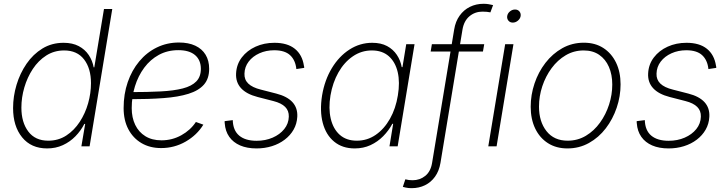

<svg xmlns="http://www.w3.org/2000/svg" viewBox="-20 -775 3854 1017"><path d="M229.5 11.2Q145 11.2 97.2 -47.6Q49.3 -106.4 49.3 -202.6Q49.3 -264.6 67.6 -325.7Q85.9 -386.7 120.6 -437.3Q155.3 -487.8 204.8 -518.1Q254.4 -548.3 316.9 -548.3Q363.8 -548.3 397 -530.8Q430.2 -513.2 450 -483.6Q469.7 -454.1 476.1 -418.5H479.5L530.8 -727.5H574.7L454.6 0H411.1L431.2 -118.7H426.8Q408.2 -82.5 379.4 -53Q350.6 -23.4 312.7 -6.1Q274.9 11.2 229.5 11.2ZM235.4 -29.8Q289.1 -29.8 331.1 -57.1Q373 -84.5 402.3 -129.4Q431.6 -174.3 446.8 -228Q461.9 -281.7 461.9 -334.5Q461.9 -412.6 425.3 -460.2Q388.7 -507.8 319.8 -507.8Q267.1 -507.8 225.1 -481Q183.1 -454.1 153.8 -409.7Q124.5 -365.2 108.9 -311.8Q93.3 -258.3 93.3 -204.6Q93.3 -127 129.9 -78.4Q166.5 -29.8 235.4 -29.8Z M833.5 9.3Q773.9 9.3 729.2 -17.1Q684.6 -43.5 659.7 -90.8Q634.8 -138.2 634.8 -202.6Q634.8 -276.4 656.5 -339.6Q678.2 -402.8 717.8 -450.2Q757.3 -497.6 811 -523.7Q864.7 -549.8 927.7 -549.8Q978.5 -549.8 1014.4 -533Q1050.3 -516.1 1069.1 -484.9Q1087.9 -453.6 1087.9 -410.6Q1087.9 -358.4 1060.1 -326.7Q1032.2 -294.9 978.3 -278.1Q924.3 -261.2 846.2 -255.4Q768.1 -249.5 667.5 -249.5L671.4 -287.1Q762.2 -287.1 831.5 -290.8Q900.9 -294.4 948.2 -306.6Q995.6 -318.8 1019.8 -343.8Q1043.9 -368.7 1043.9 -410.2Q1043.9 -457 1013.2 -483.2Q982.4 -509.3 924.8 -509.3Q867.2 -509.3 821.5 -484.4Q775.9 -459.5 743.9 -416.3Q711.9 -373 694.8 -317.9Q677.7 -262.7 677.7 -202.1Q677.7 -151.9 696.3 -113.5Q714.8 -75.2 750 -53.5Q785.2 -31.7 835.4 -31.7Q892.1 -31.7 940.4 -58.6Q988.8 -85.4 1017.6 -128.9L1057.1 -114.7Q1023.4 -59.6 963.6 -25.1Q903.8 9.3 833.5 9.3Z M1338.9 11.2Q1288.6 11.2 1252 -4.6Q1215.3 -20.5 1194.3 -50.3Q1173.3 -80.1 1170.4 -122.1Q1169.9 -126.5 1169.9 -127.4Q1169.9 -128.4 1169.9 -133.3L1212.9 -138.7Q1214.4 -84 1247.1 -56.6Q1279.8 -29.3 1339.4 -29.3Q1385.7 -29.3 1424.1 -45.9Q1462.4 -62.5 1485.6 -91.3Q1508.8 -120.1 1509.8 -157.2Q1510.7 -188.5 1490.5 -208.7Q1470.2 -229 1428.2 -239.7L1344.7 -261.2Q1285.6 -276.4 1256.8 -307.9Q1228 -339.4 1230.5 -386.2Q1232.9 -434.1 1260.7 -470.7Q1288.6 -507.3 1333.7 -527.8Q1378.9 -548.3 1433.6 -548.3Q1502.4 -548.3 1541.7 -516.6Q1581.1 -484.9 1589.8 -426.8Q1590.8 -423.3 1591.1 -421.4Q1591.3 -419.4 1591.3 -415.5L1549.8 -409.2Q1544.9 -456.5 1516.6 -482.7Q1488.3 -508.8 1432.6 -508.8Q1389.6 -508.8 1354 -492.7Q1318.4 -476.6 1297.1 -448.7Q1275.9 -420.9 1274.9 -385.3Q1273.4 -353.5 1294.9 -332.5Q1316.4 -311.5 1361.8 -300.3L1443.4 -279.3Q1501 -264.6 1529.1 -233.9Q1557.1 -203.1 1554.7 -156.7Q1552.7 -119.1 1535.2 -88.4Q1517.6 -57.6 1488 -35.2Q1458.5 -12.7 1420.2 -0.7Q1381.8 11.2 1338.9 11.2Z M1858.9 11.2Q1793.5 11.2 1750 -24.7Q1706.5 -60.5 1689.7 -123.8Q1672.9 -187 1686 -269.5Q1699.7 -351.1 1737.8 -414.1Q1775.9 -477.1 1831.3 -512.7Q1886.7 -548.3 1951.7 -548.3Q1998 -548.3 2030.3 -531Q2062.5 -513.7 2082 -484.4Q2101.6 -455.1 2107.9 -419.4H2111.8L2131.8 -541H2175.8L2086.4 0H2043L2062.5 -119.1H2058.1Q2039.1 -83.5 2009.8 -53.7Q1980.5 -23.9 1942.6 -6.3Q1904.8 11.2 1858.9 11.2ZM1870.1 -29.8Q1925.3 -29.8 1970.2 -60.8Q2015.1 -91.8 2045.7 -146Q2076.2 -200.2 2087.4 -269.5Q2099.1 -338.9 2086.7 -392.6Q2074.2 -446.3 2039.6 -477.1Q2004.9 -507.8 1949.7 -507.8Q1894.5 -507.8 1848.9 -476.6Q1803.2 -445.3 1772.7 -391.6Q1742.2 -337.9 1730.5 -269.5Q1719.2 -201.2 1731.9 -146.7Q1744.6 -92.3 1779.5 -61Q1814.5 -29.8 1870.1 -29.8Z M2544.9 -541 2538.1 -502H2261.2L2267.6 -541ZM2160.2 221.7Q2151.4 221.7 2143.6 220.9Q2135.7 220.2 2128.7 218.5Q2121.6 216.8 2113.8 214.8L2127 174.8Q2135.3 177.2 2145.5 178.5Q2155.8 179.7 2165.5 179.7Q2204.1 179.7 2232.7 156.5Q2261.2 133.3 2268.6 88.4L2385.7 -618.7Q2392.6 -661.6 2414.6 -692.1Q2436.5 -722.7 2469.2 -738.8Q2502 -754.9 2541 -754.9Q2555.7 -754.9 2567.6 -752.9Q2579.6 -751 2591.8 -748L2577.6 -709.5Q2569.3 -711.4 2558.6 -712.4Q2547.9 -713.4 2535.6 -713.4Q2496.1 -713.4 2466.8 -689Q2437.5 -664.6 2429.7 -618.2L2313 88.4Q2305.7 130.9 2284.4 160.6Q2263.2 190.4 2231.2 206.1Q2199.2 221.7 2160.2 221.7Z M2566.4 0 2655.8 -541H2699.7L2610.4 0ZM2696.3 -655.3Q2681.6 -655.3 2673.1 -665.5Q2664.6 -675.8 2666.5 -689.9Q2668.9 -704.6 2681.2 -714.6Q2693.4 -724.6 2708 -724.6Q2722.7 -724.6 2731.2 -714.6Q2739.7 -704.6 2737.8 -689.9Q2735.4 -675.8 2723.1 -665.5Q2710.9 -655.3 2696.3 -655.3Z M2985.8 11.2Q2926.3 11.2 2882.6 -16.6Q2838.9 -44.4 2814.9 -94.2Q2791 -144 2791 -209.5Q2791 -272.5 2811.3 -332.8Q2831.5 -393.1 2869.1 -441.9Q2906.7 -490.7 2958.5 -519.8Q3010.3 -548.8 3072.8 -548.8Q3132.3 -548.8 3175.8 -520.8Q3219.2 -492.7 3243.2 -443.1Q3267.1 -393.6 3267.1 -328.1Q3267.1 -265.1 3246.6 -204.6Q3226.1 -144 3188.7 -95.2Q3151.4 -46.4 3099.6 -17.6Q3047.9 11.2 2985.8 11.2ZM2986.8 -29.8Q3040 -29.8 3083.5 -55.9Q3127 -82 3158.2 -125.5Q3189.5 -168.9 3206.3 -221.4Q3223.1 -273.9 3223.1 -327.1Q3223.1 -379.9 3205.3 -420.7Q3187.5 -461.4 3153.8 -484.6Q3120.1 -507.8 3071.8 -507.8Q3020 -507.8 2976.8 -482.4Q2933.6 -457 2901.9 -414.1Q2870.1 -371.1 2852.5 -318.1Q2835 -265.1 2835 -210Q2835 -130.9 2874.8 -80.3Q2914.6 -29.8 2986.8 -29.8Z M3521.5 11.2Q3471.2 11.2 3434.6 -4.6Q3397.9 -20.5 3377 -50.3Q3356 -80.1 3353 -122.1Q3352.5 -126.5 3352.5 -127.4Q3352.5 -128.4 3352.5 -133.3L3395.5 -138.7Q3397 -84 3429.7 -56.6Q3462.4 -29.3 3522 -29.3Q3568.4 -29.3 3606.7 -45.9Q3645 -62.5 3668.2 -91.3Q3691.4 -120.1 3692.4 -157.2Q3693.4 -188.5 3673.1 -208.7Q3652.8 -229 3610.8 -239.7L3527.3 -261.2Q3468.3 -276.4 3439.5 -307.9Q3410.6 -339.4 3413.1 -386.2Q3415.5 -434.1 3443.4 -470.7Q3471.2 -507.3 3516.4 -527.8Q3561.5 -548.3 3616.2 -548.3Q3685.1 -548.3 3724.4 -516.6Q3763.7 -484.9 3772.5 -426.8Q3773.4 -423.3 3773.7 -421.4Q3773.9 -419.4 3773.9 -415.5L3732.4 -409.2Q3727.5 -456.5 3699.2 -482.7Q3670.9 -508.8 3615.2 -508.8Q3572.3 -508.8 3536.6 -492.7Q3501 -476.6 3479.7 -448.7Q3458.5 -420.9 3457.5 -385.3Q3456.1 -353.5 3477.5 -332.5Q3499 -311.5 3544.4 -300.3L3626 -279.3Q3683.6 -264.6 3711.7 -233.9Q3739.7 -203.1 3737.3 -156.7Q3735.4 -119.1 3717.8 -88.4Q3700.2 -57.6 3670.7 -35.2Q3641.1 -12.7 3602.8 -0.7Q3564.5 11.2 3521.5 11.2Z"/></svg>

Font: Inter 17pt ExtraLight
Style: Italic
Weight: 250
Italic angle: -9.3988°
Version: Version 4.001;git-66647c0bb